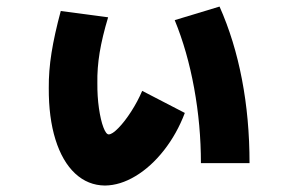

<svg xmlns="http://www.w3.org/2000/svg" viewBox="-20 -575 904 594"><path d="M130.9 -302.7Q130.4 -355 139.4 -411.6Q148.4 -468.3 168 -541L314.5 -521.5Q296.4 -461.4 288.3 -412.4Q280.3 -363.3 281.2 -318.4Q280.8 -276.9 286.1 -240Q291.5 -203.1 299.8 -181.2Q308.1 -159.2 316.4 -159.2Q327.1 -159.2 346.4 -179Q365.7 -198.7 386 -230.2Q406.2 -261.7 419.9 -293.9L551.8 -225.6Q527.3 -161.1 487.3 -110.1Q447.3 -59.1 399.4 -30.3Q351.6 -1.5 304.7 -1Q252 -1.5 212.4 -38.3Q172.9 -75.2 151.6 -143.3Q130.4 -211.4 130.9 -302.7ZM520.5 -512.7 659.2 -554.7Q705.1 -451.7 728.5 -329.6Q752 -207.5 752 -70.3H601.6Q601.6 -187.5 580.6 -302.5Q559.6 -417.5 520.5 -512.7Z"/></svg>

Font: Pretendard GOV Black
Style: Regular
Weight: 900
Designer: Base glyphs from Inter by Rasmus Andersson; Hangeul glyphs from Noto Sans CJK(Source Han Sans) by Jang Soo-young and Kan
Foundry: Kil Hyung-jin
Version: Version 1.309